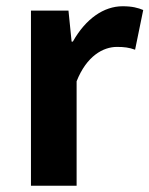

<svg xmlns="http://www.w3.org/2000/svg" viewBox="-20 -594 478 614"><path d="M79 0H225V-334C257 -415 310 -444 354 -444C377 -444 393 -442 412 -435L438 -562C421 -569 403 -574 372 -574C312 -574 254 -534 213 -461H209L199 -560H79Z"/></svg>

Font: Spoqa Han Sans Neo Bold
Style: Bold
Weight: 700
Designer: [Spoqa Han Sans Neo] Dong-huui Kim  Younghwa Kang  Yujin Lee  [Noto Sans] Ryoko NISHIZUKA  (kana & ideographs); Paul D. 
Foundry: Spoqa (http://www.spoqa-han-sans.com)
Version: Version 1.000